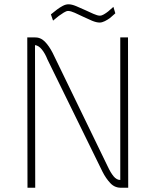

<svg xmlns="http://www.w3.org/2000/svg" viewBox="-20 -874 727 894"><path d="M107 -700H139Q168 -701 188 -681Q208 -661 225 -628L482 -98Q495 -70 509 -53Q523 -36 540 -36V-700H576L577 0H548Q516 2 494.5 -20.5Q473 -43 457 -75L201 -597Q190 -625 175 -643.5Q160 -662 143 -664L144 0H108ZM517 -812Q504 -800 492 -790Q481 -782 468 -775.5Q455 -769 444 -769Q429 -769 408.5 -777.5Q388 -786 367.5 -796Q347 -806 328 -814.5Q309 -823 297 -823Q289 -823 277 -815.5Q265 -808 254 -800Q241 -790 227 -778L217 -807Q232 -819 246 -830Q258 -839 272 -846.5Q286 -854 299 -854Q314 -854 334.5 -845.5Q355 -837 375.5 -827.5Q396 -818 415 -809.5Q434 -801 446 -801Q453 -801 463.5 -807Q474 -813 484 -821Q495 -830 508 -842Z"/></svg>

Font: Panefresco 1wt
Style: Regular
Weight: 250
Version: Version 1.000